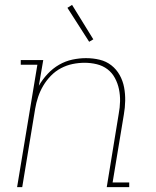

<svg xmlns="http://www.w3.org/2000/svg" viewBox="-20 -766 640 786"><path d="M50 0 133 -501H65V-520H157L139 -415Q154 -441 175 -463.5Q196 -486 222 -501Q248 -516 276.5 -522Q305 -528 332 -528Q361 -528 388 -521.5Q415 -515 436 -498.5Q457 -482 470 -458.5Q483 -435 488 -408.5Q493 -382 492.5 -353.5Q492 -325 487 -297L441 -19H509V0H417L466 -300Q471 -326 471.5 -351.5Q472 -377 467 -401Q462 -425 450.5 -446.5Q439 -468 420 -482.5Q401 -497 376.5 -503Q352 -509 326 -509Q302 -509 277.5 -504Q253 -499 230 -487Q207 -475 188.5 -456Q170 -437 157 -415Q144 -393 136 -369Q128 -345 124 -321L71 0ZM345 -595 256 -734 275 -746 362 -605Z"/></svg>

Font: Iosevka Etoile Thin
Style: Italic
Weight: 100
Italic angle: -9°
Designer: Belleve Invis
Foundry: Belleve Invis
Version: Version 22.1.2; ttfautohint (v1.8.4)